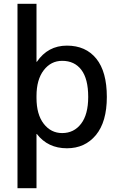

<svg xmlns="http://www.w3.org/2000/svg" viewBox="-20 -770 624 1010"><path d="M444 -260Q444 -355 408 -402.5Q372 -450 307 -450Q248 -450 210 -400.5Q172 -351 172 -265V-255Q172 -168 210 -119Q248 -70 307 -70Q369 -70 406.5 -119Q444 -168 444 -260ZM542 -260Q542 -129 484.5 -59.5Q427 10 332 10Q232 10 174 -65H172V220H72V-750H172V-445H174Q232 -530 332 -530Q431 -530 486.5 -461.5Q542 -393 542 -260Z"/></svg>

Font: M PLUS 1p Medium
Style: Regular
Weight: 500
Version: Version 1.062